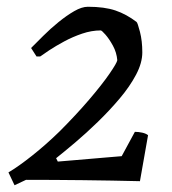

<svg xmlns="http://www.w3.org/2000/svg" viewBox="-20 -536 509 568"><path d="M23 12 5 -26Q34 -43 75 -75.5Q116 -108 156 -147Q205 -196 243.5 -241Q282 -286 304 -318Q326 -350 327 -358Q325 -381 314 -401Q303 -421 292 -433.5Q281 -446 278 -446Q251 -446 223 -436.5Q195 -427 170 -413.5Q145 -400 126 -387.5Q107 -375 99 -369H88L72 -394Q87 -409 108 -430Q129 -451 153 -470.5Q177 -490 199.5 -503Q222 -516 240 -516Q289 -516 321.5 -505Q354 -494 384 -471Q387 -469 394 -442Q401 -415 401 -381Q401 -350 382.5 -315Q364 -280 334 -244.5Q304 -209 269.5 -175.5Q235 -142 202.5 -114.5Q170 -87 146 -68L151 -58Q175 -60 198.5 -62Q222 -64 245.5 -66Q269 -68 292.5 -70Q316 -72 340 -74L379 -146Q390 -146 401 -143.5Q412 -141 418 -136L394 0Q313 -2 225 -3Q137 -4 57 -4Z"/></svg>

Font: Labrada
Style: Italic
Weight: 400
Italic angle: -7°
Designer: Mercedes Jáuregui
Foundry: Omnibus-Type Team
Version: Version 1.000